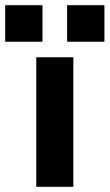

<svg xmlns="http://www.w3.org/2000/svg" viewBox="-93 -721 423 741"><path d="M166 -701H310V-560H166ZM-73 -701H71V-560H-73ZM47 -500H190V0H47Z"/></svg>

Font: Overused Grotesk
Style: Bold
Weight: 700
Version: Version 0.003